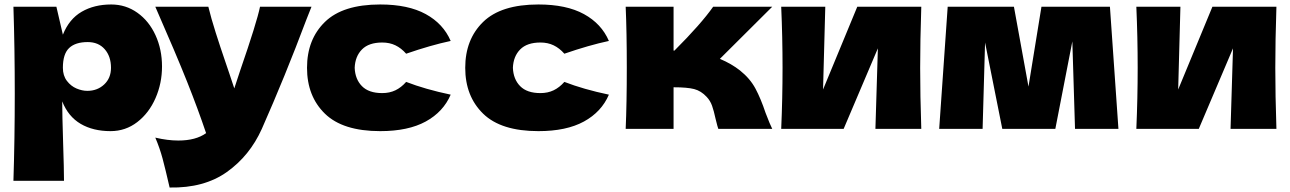

<svg xmlns="http://www.w3.org/2000/svg" viewBox="-20 -576 5764 858"><path d="M704 -279Q704 -204 675 -137.5Q646 -71 593.5 -30.5Q541 10 474 10Q396 10 340.5 -22.5Q285 -55 258 -123Q258 -66 262 60Q266 182 266 232H40Q46 46 46 -157Q46 -360 40 -546H232L261 -421Q289 -491 345 -523.5Q401 -556 477 -556Q542 -556 594 -519Q646 -482 675 -418.5Q704 -355 704 -279ZM476 -273Q476 -324 448 -356Q420 -388 372 -388Q317 -388 289 -361.5Q261 -335 261 -273Q261 -238 279 -214.5Q297 -191 322 -180.5Q347 -170 370 -170Q415 -170 445.5 -198.5Q476 -227 476 -273Z M1372 -546 1349 -488Q1254 -235 1150 0Q1096 120 994 192.5Q892 265 738 262Q719 179 706.5 132.5Q694 86 674 39Q729 52 777 52Q855 52 901 19Q865 -88 816 -211Q767 -334 674 -546H911Q923 -496 944 -430Q965 -364 986 -303Q992 -284 1005.5 -245.5Q1019 -207 1027 -181L1053 -260Q1128 -477 1142 -546Z M1688 -160Q1721 -160 1747 -172.5Q1773 -185 1795 -210Q1880 -177 1994 -153Q1961 -76 1882.5 -33Q1804 10 1679 10Q1512 10 1432 -68Q1352 -146 1352 -273Q1352 -400 1432 -478Q1512 -556 1679 -556Q1804 -556 1882.5 -513Q1961 -470 1994 -393Q1905 -374 1795 -336Q1773 -361 1747 -373.5Q1721 -386 1688 -386Q1628 -386 1597.5 -355Q1567 -324 1565 -273Q1567 -222 1597.5 -191Q1628 -160 1688 -160Z M2395 -160Q2428 -160 2454 -172.5Q2480 -185 2502 -210Q2587 -177 2701 -153Q2668 -76 2589.5 -33Q2511 10 2386 10Q2219 10 2139 -68Q2059 -146 2059 -273Q2059 -400 2139 -478Q2219 -556 2386 -556Q2511 -556 2589.5 -513Q2668 -470 2701 -393Q2612 -374 2502 -336Q2480 -361 2454 -373.5Q2428 -386 2395 -386Q2335 -386 2304.5 -355Q2274 -324 2272 -273Q2274 -222 2304.5 -191Q2335 -160 2395 -160Z M3401 -72Q3422 -17 3431 0H3190Q3187 -7 3178 -44Q3170 -81 3162 -103.5Q3154 -126 3138 -143Q3113 -170 3082 -178Q3051 -186 2990 -186V0H2776Q2781 -114 2781 -273Q2781 -432 2776 -546H2990V-350H2994Q3113 -469 3167 -546H3431L3197 -313Q3249 -291 3287 -261Q3332 -225 3356 -180Q3380 -135 3401 -72Z M4097 -546Q4092 -394 4092 -273Q4092 -152 4097 0H3892L3903 -360L3750 0H3471Q3477 -137 3477 -273Q3477 -410 3471 -546H3668L3658 -176L3811 -546Z M4940 -546 4978 0H4784L4772 -391L4696 0H4459L4382 -386L4371 0H4177L4215 -546H4511L4576 -189L4634 -546Z M5684 -546Q5679 -394 5679 -273Q5679 -152 5684 0H5479L5490 -360L5337 0H5058Q5064 -137 5064 -273Q5064 -410 5058 -546H5255L5245 -176L5398 -546Z"/></svg>

Font: Dela Gothic One
Style: Regular
Weight: 400
Designer: aratakana
Foundry: aratakana
Version: Version 1.004